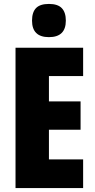

<svg xmlns="http://www.w3.org/2000/svg" viewBox="-20 -957 483 977"><path d="M403 0H59V-714H403V-570H229V-441H390V-297H229V-146H403ZM229 -937Q274 -937 294.5 -915.5Q315 -894 315 -852Q315 -768 229 -768Q143 -768 143 -852Q143 -895 163.5 -916Q184 -937 229 -937Z"/></svg>

Font: Noto Sans Sinhala ExtraCondensed Black
Style: Regular
Weight: 900
Width: 2
Designer: Jelle Bosma - Monotype Design Team
Foundry: Monotype Imaging Inc.
Version: Version 2.006; ttfautohint (v1.8.4.7-5d5b)